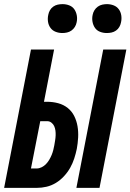

<svg xmlns="http://www.w3.org/2000/svg" viewBox="-39 -910 632 930"><path d="M331 0 461 -670H573L443 0ZM-19 0 111 -670H223L174 -417H189Q217 -417 243 -410Q269 -403 289 -387Q309 -371 320.5 -348Q332 -325 336.5 -298.5Q341 -272 339.5 -244Q338 -216 333 -189Q328 -165 320.5 -142Q313 -119 301 -97.5Q289 -76 271 -56.5Q253 -37 231.5 -24Q210 -11 186.5 -5.5Q163 0 139 0ZM111 -94H139Q151 -94 163 -100Q175 -106 184 -115.5Q193 -125 199.5 -136Q206 -147 211 -159Q216 -171 219 -183Q222 -195 224 -206Q226 -218 228 -230Q230 -242 230.5 -254Q231 -266 229.5 -277.5Q228 -289 223.5 -299Q219 -309 210 -316Q201 -323 190 -323H156ZM478 -750Q461 -750 445.5 -756Q430 -762 421 -775Q412 -788 409 -805Q406 -822 410 -839Q412 -850 418.5 -860.5Q425 -871 435 -878Q445 -885 456.5 -887.5Q468 -890 479 -890Q496 -890 511.5 -884Q527 -878 536.5 -865Q546 -852 548.5 -835Q551 -818 547 -801Q545 -790 539 -779.5Q533 -769 523 -762Q513 -755 501.5 -752.5Q490 -750 478 -750ZM263 -750Q246 -750 230.5 -756Q215 -762 205.5 -775Q196 -788 193.5 -805Q191 -822 195 -839Q197 -850 203 -860.5Q209 -871 219 -878Q229 -885 240.5 -887.5Q252 -890 264 -890Q281 -890 296.5 -884Q312 -878 321 -865Q330 -852 333 -835Q336 -818 332 -801Q330 -790 323.5 -779.5Q317 -769 307 -762Q297 -755 285.5 -752.5Q274 -750 263 -750Z"/></svg>

Font: Lode
Style: Bold Italic
Weight: 700
Italic angle: -11°
Monospace: yes
Designer: Belleve Invis
Foundry: Belleve Invis
Version: Version 29.2.0; ttfautohint (v1.8.3)